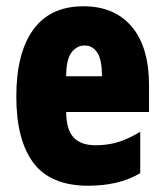

<svg xmlns="http://www.w3.org/2000/svg" viewBox="-20 -633 522 612"><path d="M246 -613Q345 -613 400 -548Q455 -483 455 -361V-276H191Q191 -221 214 -195.5Q237 -170 285 -170Q323 -170 356 -180Q389 -190 427 -213V-81Q391 -60 350 -50.5Q309 -41 261 -41Q141 -41 86.5 -114Q32 -187 32 -325Q32 -464 86 -538.5Q140 -613 246 -613ZM250 -488Q225 -488 208 -466Q191 -444 191 -390H305Q305 -443 290 -465.5Q275 -488 250 -488Z"/></svg>

Font: Noto Sans Tamil UI ExtraCondensed Black
Style: Regular
Weight: 900
Width: 2
Designer: Jelle Bosma - Monotype Design Team
Foundry: Monotype Imaging Inc.
Version: Version 2.004; ttfautohint (v1.8.4.7-5d5b)